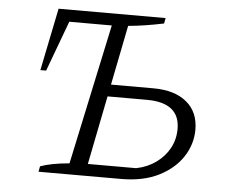

<svg xmlns="http://www.w3.org/2000/svg" viewBox="-49 -709 901 765"><g transform="rotate(5 402.0 -327.0)"><path d="M132 0 136 -22Q158 -30 187 -35.5Q216 -41 252 -44L372 -606H202L127 -404H104L155 -654H583L579 -632Q541 -624 505.5 -618.5Q470 -613 437 -610L325 -48H518Q563 -57 597 -81.5Q631 -106 650 -141Q669 -176 669 -218Q669 -323 537 -323H349L358 -371H559Q644 -371 692 -331.5Q740 -292 740 -221Q740 -163 707 -112.5Q674 -62 612 -31Q550 0 462 0Z"/></g></svg>

Font: Piazzolla 8pt ExtraLight
Style: Italic
Weight: 250
Italic angle: -11.3°
Designer: Juan Pablo del Peral
Foundry: Huerta Tipografica
Version: Version 2.001